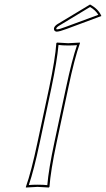

<svg xmlns="http://www.w3.org/2000/svg" viewBox="-20 -839 475 862"><path d="M200.7 -444.8Q228 -574.2 232.9 -645L235.8 -647.9Q237.8 -647.9 286.1 -645Q286.1 -645 338.9 -647.9V-645Q314.5 -577.6 286.6 -444.8L234.4 -200.2Q207 -70.8 202.1 0L199.2 2.9Q197.3 2.9 148.9 0Q148.9 0 96.2 2.9V0Q120.6 -68.8 148.4 -200.2ZM384.3 -818.8Q422.4 -798.3 435.1 -767.1L278.8 -709Q248 -697.3 234.4 -696.8Q221.2 -698.2 222.2 -711.9Q224.1 -722.2 239.7 -731.9Q241.2 -732.9 241.7 -732.9ZM210.4 -442.9 158.2 -197.8Q132.3 -75.2 109.4 -8.3Q127.9 -9.8 148.9 -9.8Q174.3 -9.8 192.4 -7.8Q198.2 -78.6 224.6 -202.1L276.9 -447.3Q303.2 -570.8 325.7 -636.2Q307.1 -634.8 286.1 -634.8Q260.7 -634.8 242.7 -637.2Q236.3 -565.9 210.4 -442.9ZM384.3 -807.6 247.1 -724.6Q233.4 -716.3 232.4 -710.4Q233.4 -707.5 234.4 -707Q247.6 -707.5 274.9 -718.3L421.4 -772.5Q408.7 -793.5 384.3 -807.6Z"/></svg>

Font: Linux Biolinum Outline O
Style: Italic
Weight: 400
Italic angle: -12°
Designer: Philipp H. Poll
Foundry: Philipp H. Poll
Version: Version 0.6.2